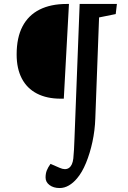

<svg xmlns="http://www.w3.org/2000/svg" viewBox="-20 -720 647 969"><path d="M350 80Q352 55 353.5 34Q355 13 356 -23L382 -700H570L564 -649L480 -632L461 -122Q459 -62 446.5 -4Q434 54 414 102.5Q394 151 369 180Q350 203 327.5 216Q305 229 281 229Q250 229 230 214Q210 199 210 176Q210 156 216 140.5Q222 125 235 107L281 127Q310 140 328 127.5Q346 115 350 80ZM302 -222H286Q216 -222 166 -248Q116 -274 90 -324Q64 -374 64 -445Q64 -530 93.5 -586.5Q123 -643 179.5 -671.5Q236 -700 316 -700H328Z"/></svg>

Font: Literata Medium
Style: Italic
Weight: 500
Italic angle: -2°
Designer: Latin by Veronika Burian and Jose Scaglione. Greek by Irene Vlachou. Cyrillic by Vera Evstafieva
Foundry: TypeTogether
Version: Version 3.103;gftools[0.9.29]